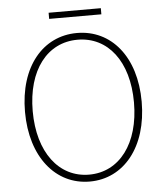

<svg xmlns="http://www.w3.org/2000/svg" viewBox="-58 -903 830 967"><g transform="rotate(-5 357.0 -419.5)"><path d="M357 13C529 13 652 -136 652 -365C652 -594 529 -738 357 -738C185 -738 62 -594 62 -365C62 -136 185 13 357 13ZM357 -22C204 -22 101 -157 101 -365C101 -573 204 -704 357 -704C510 -704 613 -573 613 -365C613 -157 510 -22 357 -22ZM224 -821H488V-852H224Z"/></g></svg>

Font: Kinto Sans Thin
Style: Regular
Weight: 100
Designer: Authors: Ryoko NISHIZUKA  (kana & ideographs); Paul D. Hunt (Latin, Greek & Cyrillic); Wenlong ZHANG  (bopomofo); Sandol
Foundry: Adobe Systems Incorporated, ookami Inc.
Version: Version 0.001